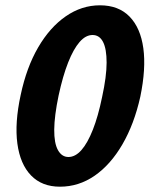

<svg xmlns="http://www.w3.org/2000/svg" viewBox="-20 -691 564 724"><path d="M206 13Q138 13 97 -29.5Q56 -72 45.5 -149.5Q35 -227 58 -333Q80 -437 124 -512.5Q168 -588 228 -629.5Q288 -671 357 -671Q427 -671 468.5 -628.5Q510 -586 520.5 -509Q531 -432 509 -326Q486 -223 441.5 -146.5Q397 -70 337 -28.5Q277 13 206 13ZM238 -99Q264 -99 287 -125Q310 -151 330 -201.5Q350 -252 365 -325Q382 -403 382 -455Q382 -507 368.5 -533Q355 -559 329 -559Q303 -559 280 -532.5Q257 -506 237 -455.5Q217 -405 201 -331Q185 -254 184.5 -202.5Q184 -151 198.5 -125Q213 -99 238 -99Z"/></svg>

Font: Ysabeau Office ExtraBold
Style: Italic
Weight: 800
Italic angle: -12°
Designer: Christian Thalmann (Catharsis Fonts)
Version: Version 2.001;gftools[0.9.30]; featfreeze: tnum,lnum,ss02